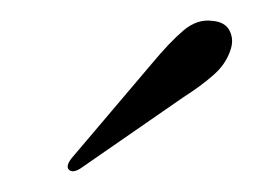

<svg xmlns="http://www.w3.org/2000/svg" viewBox="-20 -634 242 184"><path d="M125.5 -573Q142.5 -593.5 155.8 -604.8Q169 -616 183.5 -614Q196 -613 200.2 -604.2Q204.5 -595.5 200.5 -585Q196 -572 184.2 -561.8Q172.5 -551.5 156 -541L57 -472.5Q49 -467.5 45.5 -472Q43 -476 50 -484Z"/></svg>

Font: Fraunces 144pt S050 Light
Style: Italic
Weight: 300
Italic angle: -16°
Version: Version 1.000; ttfautohint (v1.8.3)